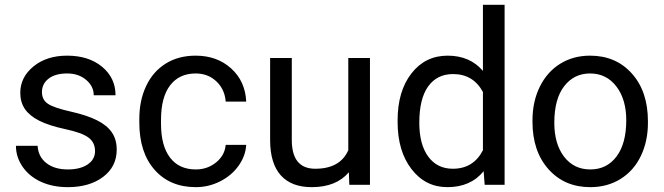

<svg xmlns="http://www.w3.org/2000/svg" viewBox="-20 -770 2765 800"><path d="M376 -140.1Q376 -176.8 348.4 -197Q320.8 -217.3 252.2 -231.9Q183.6 -246.6 143.3 -267.1Q103 -287.6 83.7 -315.9Q64.5 -344.2 64.5 -383.3Q64.5 -448.2 119.4 -493.2Q174.3 -538.1 259.8 -538.1Q349.6 -538.1 405.5 -491.7Q461.4 -445.3 461.4 -373H370.6Q370.6 -410.2 339.1 -437Q307.6 -463.9 259.8 -463.9Q210.4 -463.9 182.6 -442.4Q154.8 -420.9 154.8 -386.2Q154.8 -353.5 180.7 -336.9Q206.5 -320.3 274.2 -305.2Q341.8 -290 383.8 -269Q425.8 -248 446 -218.5Q466.3 -189 466.3 -146.5Q466.3 -75.7 409.7 -33Q353 9.8 262.7 9.8Q199.2 9.8 150.4 -12.7Q101.6 -35.2 74 -75.4Q46.4 -115.7 46.4 -162.6H136.7Q139.2 -117.2 173.1 -90.6Q207 -64 262.7 -64Q314 -64 345 -84.7Q376 -105.5 376 -140.1Z M795.9 -64Q844.2 -64 880.4 -93.3Q916.5 -122.6 920.4 -166.5H1005.9Q1003.4 -121.1 974.6 -80.1Q945.8 -39.1 897.7 -14.6Q849.6 9.8 795.9 9.8Q688 9.8 624.3 -62.3Q560.5 -134.3 560.5 -259.3V-274.4Q560.5 -351.6 588.9 -411.6Q617.2 -471.7 670.2 -504.9Q723.1 -538.1 795.4 -538.1Q884.3 -538.1 943.1 -484.9Q1002 -431.6 1005.9 -346.7H920.4Q916.5 -397.9 881.6 -430.9Q846.7 -463.9 795.4 -463.9Q726.6 -463.9 688.7 -414.3Q650.9 -364.7 650.9 -271V-253.9Q650.9 -162.6 688.5 -113.3Q726.1 -64 795.9 -64Z M1433.6 -52.2Q1380.9 9.8 1278.8 9.8Q1194.3 9.8 1150.1 -39.3Q1106 -88.4 1105.5 -184.6V-528.3H1195.8V-187Q1195.8 -66.9 1293.5 -66.9Q1397 -66.9 1431.2 -144V-528.3H1521.5V0H1435.5Z M1636.7 -268.6Q1636.7 -390.1 1694.3 -464.1Q1752 -538.1 1845.2 -538.1Q1938 -538.1 1992.2 -474.6V-750H2082.5V0H1999.5L1995.1 -56.6Q1940.9 9.8 1844.2 9.8Q1752.4 9.8 1694.6 -65.4Q1636.7 -140.6 1636.7 -261.7ZM1727.1 -258.3Q1727.1 -168.5 1764.2 -117.7Q1801.3 -66.9 1866.7 -66.9Q1952.6 -66.9 1992.2 -144V-386.7Q1951.7 -461.4 1867.7 -461.4Q1801.3 -461.4 1764.2 -410.2Q1727.1 -358.9 1727.1 -258.3Z M2198.7 -269Q2198.7 -346.7 2229.2 -408.7Q2259.8 -470.7 2314.2 -504.4Q2368.7 -538.1 2438.5 -538.1Q2546.4 -538.1 2613 -463.4Q2679.7 -388.7 2679.7 -264.6V-258.3Q2679.7 -181.2 2650.1 -119.9Q2620.6 -58.6 2565.7 -24.4Q2510.7 9.8 2439.5 9.8Q2332 9.8 2265.4 -64.9Q2198.7 -139.6 2198.7 -262.7ZM2289.6 -258.3Q2289.6 -170.4 2330.3 -117.2Q2371.1 -64 2439.5 -64Q2508.3 -64 2548.8 -117.9Q2589.4 -171.9 2589.4 -269Q2589.4 -356 2548.1 -409.9Q2506.8 -463.9 2438.5 -463.9Q2371.6 -463.9 2330.6 -410.6Q2289.6 -357.4 2289.6 -258.3Z"/></svg>

Font: Shabnam FD
Style: Regular
Weight: 400
Foundry: DejaVu fonts team - Redesigned by Saber Rastikerdar - Based on Vazir font
Version: Version 5.00;October 20, 2019;FontCreator 12.0.0.2547 64-bit